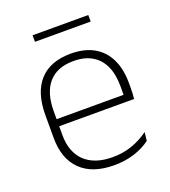

<svg xmlns="http://www.w3.org/2000/svg" viewBox="-120 -716 723 815"><g transform="rotate(-20 241.5 -308.5)"><path d="M258 10Q160 10 107.5 -41.2Q55 -92.5 55 -187V-290.5Q55 -391.5 103.5 -445Q152 -498.5 245 -498.5Q307 -498.5 349.2 -474.2Q391.5 -450 413.2 -404.8Q435 -359.5 435 -295.5V-278Q435 -265.5 434.5 -252.8Q434 -240 432.5 -225.5H396Q396.5 -245.5 396.5 -263.2Q396.5 -281 396.5 -296Q396.5 -350.5 379.2 -388Q362 -425.5 328.2 -445.2Q294.5 -465 245 -465Q171 -465 132.5 -421Q94 -377 94 -293V-245V-239V-184.5Q94 -147 105 -117.5Q116 -88 137.2 -67.2Q158.5 -46.5 190 -35.5Q221.5 -24.5 263 -24.5Q310 -24.5 350.5 -38.5Q391 -52.5 426.5 -78.5L422 -40Q391.5 -17 349.8 -3.5Q308 10 258 10ZM75 -225.5V-257.5H422.5V-225.5ZM120 -597.5V-627H371.5V-597.5Z"/></g></svg>

Font: Anek Latin Medium ExtraLight
Style: Regular
Weight: 250
Version: Version 1.003